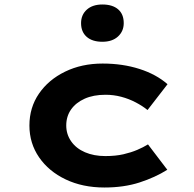

<svg xmlns="http://www.w3.org/2000/svg" viewBox="-20 -825 866 855"><path d="M445 10Q348 10 272.5 -26Q197 -62 154 -124.5Q111 -187 111 -266Q111 -346 153.5 -408Q196 -470 270 -506Q344 -542 437 -542Q526 -542 601 -518Q676 -494 726 -450L637 -335Q615 -353 584.5 -369Q554 -385 520 -394Q486 -403 450 -403Q396 -403 357 -385.5Q318 -368 296.5 -337.5Q275 -307 275 -266Q275 -227 297 -195.5Q319 -164 358.5 -147Q398 -130 449 -130Q495 -130 529.5 -138Q564 -146 591 -157.5Q618 -169 639 -182L725 -69Q671 -35 601.5 -12.5Q532 10 445 10ZM436 -639Q391 -639 366 -661Q341 -683 341 -722Q341 -759 366.5 -782Q392 -805 436 -805Q481 -805 506 -783.5Q531 -762 531 -722Q531 -686 505.5 -662.5Q480 -639 436 -639Z"/></svg>

Font: Lexend Tera
Style: Bold
Weight: 700
Designer: Bonnie Shaver-Troup, Thomas Jockin
Foundry: Lexend
Version: Version 1.007